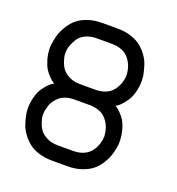

<svg xmlns="http://www.w3.org/2000/svg" viewBox="-113 -693 726 786"><g transform="rotate(20 250.0 -300.0)"><path d="M33.2 -433.1Q33.2 -436.5 33.7 -442.6Q34.2 -448.7 37.4 -466.1Q40.5 -483.4 46.4 -499Q52.2 -514.6 64.7 -533.9Q77.1 -553.2 94 -567.1Q110.8 -581.1 138.4 -590.6Q166 -600.1 200.2 -600.1H266.6Q300.8 -600.1 328.1 -590.8Q355.5 -581.5 372.6 -566.9Q389.6 -552.2 402.1 -534.4Q414.6 -516.6 420.2 -498.8Q425.8 -481 429.2 -466.3Q432.6 -451.7 432.6 -442.4L433.1 -433.1Q433.1 -405.3 426.3 -381.1Q419.4 -356.9 409.7 -342.8Q399.9 -328.6 390.1 -318.1Q380.4 -307.6 373.5 -303.7L366.7 -299.8Q369.6 -298.3 374 -295.7Q378.4 -293 389.9 -281.7Q401.4 -270.5 410.2 -256.8Q418.9 -243.2 426 -218.8Q433.1 -194.3 433.1 -166.5Q433.1 -163.1 432.9 -157Q432.6 -150.9 429.2 -133.5Q425.8 -116.2 420.2 -100.6Q414.6 -85 402.1 -65.7Q389.6 -46.4 372.6 -32.7Q355.5 -19 328.1 -9.5Q300.8 0 266.6 0H200.2Q166 0 138.4 -9.3Q110.8 -18.6 94 -33.2Q77.1 -47.9 64.7 -65.4Q52.2 -83 46.4 -100.8Q40.5 -118.7 37.4 -133.3Q34.2 -147.9 33.7 -157.2L33.2 -166.5Q33.2 -194.3 40 -218.5Q46.9 -242.7 56.6 -256.8Q66.4 -271 76.4 -281.5Q86.4 -292 93.3 -295.9L100.1 -299.8Q97.2 -301.3 92.8 -304Q88.4 -306.6 76.9 -317.9Q65.4 -329.1 56.6 -342.8Q47.9 -356.4 40.5 -380.9Q33.2 -405.3 33.2 -433.1ZM366.7 -433.1Q366.7 -435.1 366.5 -438.7Q366.2 -442.4 364.3 -452.9Q362.3 -463.4 358.9 -472.7Q355.5 -481.9 347.9 -493.7Q340.3 -505.4 330.3 -513.7Q320.3 -522 303.7 -527.6Q287.1 -533.2 266.6 -533.2H200.2Q172.4 -533.2 151.6 -522.9Q130.9 -512.7 121.6 -497.8Q112.3 -482.9 106.7 -468.3Q101.1 -453.6 100.6 -443.4L100.1 -433.1Q100.1 -429.2 100.6 -422.4Q101.1 -415.5 106.7 -398.4Q112.3 -381.3 121.6 -368.2Q130.9 -355 151.6 -344.2Q172.4 -333.5 200.2 -333.5H266.6Q336.9 -333.5 359.4 -395Q366.7 -415.5 366.7 -433.1ZM266.6 -266.6H200.2Q179.7 -266.6 163.1 -261Q146.5 -255.4 136.5 -246.6Q126.5 -237.8 118.9 -227.3Q111.3 -216.8 107.9 -206.1Q104.5 -195.3 102.5 -186.5Q100.6 -177.7 100.6 -171.9L100.1 -166.5Q100.1 -162.6 100.6 -155.8Q101.1 -148.9 106.7 -131.8Q112.3 -114.7 121.6 -101.6Q130.9 -88.4 151.6 -77.6Q172.4 -66.9 200.2 -66.9H266.6Q336.9 -66.9 359.4 -128.4Q366.7 -148.9 366.7 -166.5Q366.7 -168.5 366.5 -172.1Q366.2 -175.8 364.3 -186.3Q362.3 -196.8 358.9 -206.1Q355.5 -215.3 347.9 -227.1Q340.3 -238.8 330.3 -247.1Q320.3 -255.4 303.7 -261Q287.1 -266.6 266.6 -266.6Z"/></g></svg>

Font: Malkor
Style: Regular
Weight: 400
Version: Version 1.3